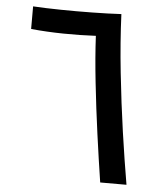

<svg xmlns="http://www.w3.org/2000/svg" viewBox="-51 -739 688 785"><g transform="rotate(5 293.0 -346.5)"><path d="M389.2 0Q375 -91.8 360.6 -196.5Q346.2 -301.3 335 -404.5Q323.7 -507.8 319.3 -595.7Q253.4 -592.3 186 -593.3Q118.7 -594.2 53.2 -600.6V-693.4Q103 -690.4 167 -689.5Q198.7 -689 231 -689Q263.2 -689 295.9 -689.5Q361.3 -690.4 415.5 -693.4Q420.4 -578.6 433.6 -454.8Q446.8 -331.1 463.6 -213.6Q480.5 -96.2 497.1 0Z"/></g></svg>

Font: CaskaydiaMono NF
Style: Regular
Weight: 400
Designer: Aaron Bell
Foundry: Saja Typeworks
Version: Version 2111.001; ttfautohint (v1.8.4);Nerd Fonts 3.1.1